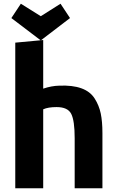

<svg xmlns="http://www.w3.org/2000/svg" viewBox="-20 -1003 620 1031"><path d="M212 8H62V-774Q166 -784 212 -788V-527Q256 -542 298 -543Q369 -546 416.5 -529Q464 -512 488 -474.5Q512 -437 521 -393.5Q530 -350 530 -288V8H381V-261Q381 -355 362.5 -391.5Q344 -428 284 -428Q238 -428 212 -416ZM356 -906 199 -786 41 -906 92 -983 199 -916 305 -983Z"/></svg>

Font: Repo
Style: Bold
Weight: 700
Designer: Stefan Peev
Foundry: Context Ltd
Version: Version 001.000